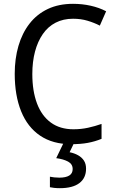

<svg xmlns="http://www.w3.org/2000/svg" viewBox="-20 -744 604 1004"><path d="M362 -646Q311 -646 271 -625.5Q231 -605 204 -566Q177 -527 163 -474Q149 -421 149 -357Q149 -268 173.5 -203Q198 -138 246 -103Q294 -68 364 -68Q404 -68 440.5 -76Q477 -84 511 -96V-18Q477 -4 439.5 3Q402 10 352 10Q256 10 190 -34.5Q124 -79 90.5 -162Q57 -245 57 -358Q57 -437 76.5 -504Q96 -571 134.5 -620.5Q173 -670 230 -697Q287 -724 362 -724Q410 -724 454.5 -714Q499 -704 535 -685L502 -610Q473 -625 438 -635.5Q403 -646 362 -646ZM430 138Q430 187 395 213.5Q360 240 293 240Q277 240 263 238.5Q249 237 241 235V180Q250 182 263.5 183.5Q277 185 290 185Q324 185 342 174Q360 163 360 140Q360 114 336 101Q312 88 274 83L314 0H369L344 52Q369 57 388.5 68Q408 79 419 96Q430 113 430 138Z"/></svg>

Font: Noto Sans Hebrew SemiCondensed
Style: Regular
Weight: 400
Width: 4
Designer: Monotype Design Team
Foundry: Monotype Imaging Inc.
Version: Version 2.003